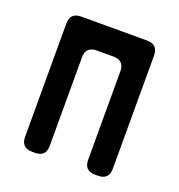

<svg xmlns="http://www.w3.org/2000/svg" viewBox="-97 -568 615 658"><g transform="rotate(20 210.0 -238.5)"><path d="M50 -32Q50 8 90 8H100Q140 8 140 -32V-354Q140 -394 180 -394H240Q280 -394 280 -354V-32Q280 8 320 8H330Q370 8 370 -32V-445Q370 -485 330 -485H90Q50 -485 50 -445Z"/></g></svg>

Font: WDXL Lubrifont SC
Style: Regular
Weight: 400
Designer: [WDXL Lubrifont] Copyright 2020-2022 (c) NightFurySL2001, Skr-ZERO; [ZCOOL QingKe HuangYou] Copyright 2018-2022 (c) The 
Version: Version 2.001;hotconv 1.1.1;makeotfexe 2.6.0